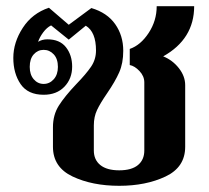

<svg xmlns="http://www.w3.org/2000/svg" viewBox="-20 -590 676 620"><path d="M151 -116V-179Q151 -219 170 -249Q189 -279 226 -318Q258 -351 274 -374.5Q290 -398 290 -427Q290 -487 257 -507L202 -462L145 -508Q131 -501 119.5 -485.5Q108 -470 103 -455Q116 -463 133 -463Q173 -463 193 -437.5Q213 -412 213 -375Q213 -336 188 -310Q163 -284 121 -284Q70 -284 46.5 -318.5Q23 -353 23 -403Q23 -453 53.5 -500Q84 -547 138 -565L202 -510L275 -564Q326 -549 352 -512Q378 -475 378 -426Q378 -386 365 -356.5Q352 -327 326 -289Q304 -257 293.5 -235Q283 -213 283 -185V-104Q283 -74 304 -57Q325 -40 365 -40Q405 -40 425.5 -57Q446 -74 446 -104V-324Q446 -344 430.5 -360.5Q415 -377 399 -380V-432Q434 -444 460 -483.5Q486 -523 486 -570H607Q607 -464 507 -408Q537 -396 557.5 -370Q578 -344 578 -315V-116Q578 -50 514.5 -20Q451 10 365 10Q278 10 214.5 -20Q151 -50 151 -116ZM167 -374Q167 -400 153.5 -414.5Q140 -429 121 -429Q102 -429 89 -414.5Q76 -400 76 -374Q76 -349 89 -334Q102 -319 121 -319Q140 -319 153.5 -334Q167 -349 167 -374Z"/></svg>

Font: Trirong SemiBold
Style: Regular
Weight: 600
Designer: Katatrad Team
Foundry: CadsonDemak
Version: Version 1.001